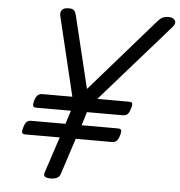

<svg xmlns="http://www.w3.org/2000/svg" viewBox="-61 -993 997 1065"><g transform="rotate(5 437.0 -460.5)"><path d="M259 14Q215 14 224 -14L291 -217H99Q84 -217 81 -225.5Q78 -234 85 -256Q92 -279 101 -287Q110 -295 125 -295H316L340 -370H147Q132 -370 129 -378.5Q126 -387 132 -409Q140 -432 149.5 -440Q159 -448 174 -448H341L235 -890Q231 -910 241.5 -922.5Q252 -935 278 -935Q301 -935 309 -926Q317 -917 321 -899L418 -498L769 -900Q784 -918 797.5 -926.5Q811 -935 836 -935Q861 -935 870.5 -919Q880 -903 862 -883L480 -448H657Q672 -448 675 -440Q678 -432 670 -409Q664 -387 654.5 -378.5Q645 -370 630 -370H429L406 -295H608Q623 -295 626.5 -287Q630 -279 623 -256Q616 -234 606.5 -225.5Q597 -217 582 -217H380L314 -14Q305 14 259 14Z"/></g></svg>

Font: Playwrite DE LA
Style: Regular
Weight: 400
Designer: Veronika Burian, José Scaglione
Foundry: TypeTogether
Version: Version 1.002